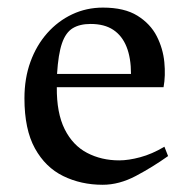

<svg xmlns="http://www.w3.org/2000/svg" viewBox="-20 -482 512 513"><path d="M254.3 11.7Q196.6 11.7 148.9 -11.6Q101.3 -34.9 73.3 -85.6Q45.3 -136.3 45.3 -219.4Q45.3 -272.9 61.4 -317Q77.4 -361 106.2 -393.5Q135 -425.9 173 -443.8Q211.1 -461.7 255.1 -461.7Q312.3 -461.7 347.1 -440.1Q381.9 -418.4 398.8 -385.3Q415.6 -352.2 419.1 -315.8Q422.6 -279.4 417 -249.1H131.8Q131.1 -180.3 152.8 -136.8Q174.5 -93.4 212.8 -73.5Q251 -53.5 298.6 -53.5Q323.4 -53.5 354.6 -61.9Q385.9 -70.2 419.3 -90L429.1 -65Q387.9 -35.7 343.2 -12Q298.5 11.7 254.3 11.7ZM132.4 -284.4H330Q330 -327.3 318.1 -357Q306.2 -386.7 282.6 -402.3Q259 -418 222 -418Q193.1 -418 174.3 -406.6Q155.5 -395.1 145.6 -366.3Q135.7 -337.5 132.4 -284.4Z"/></svg>

Font: Ancizar Serif Light
Style: Regular
Weight: 300
Designer: Cesar Puertas, Viviana Monsalve, Julian Moncada, Julian Prieto, Jose Castro, Felipe Aragon, Mariel Hernandez, Sara Alarc
Version: Version 8.100